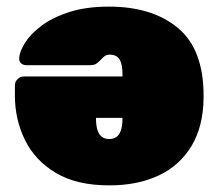

<svg xmlns="http://www.w3.org/2000/svg" viewBox="-20 -550 663 580"><path d="M309 -530Q440 -530 517.5 -465.5Q595 -401 595 -261Q595 -260 595 -258Q595 -256 595 -254Q594 -168 558.5 -109Q523 -50 459.5 -20Q396 10 310 10Q212 10 149 -27.5Q86 -65 55.5 -127Q25 -189 25 -262V-292Q25 -303 33 -311Q41 -319 52 -319H350Q350 -321 350 -322Q350 -323 350 -324Q350 -344 346.5 -357.5Q343 -371 334.5 -378Q326 -385 311 -385Q305 -385 300.5 -383Q296 -381 292 -377Q288 -373 282 -367Q273 -358 267 -355.5Q261 -353 249 -353H60Q50 -353 43.5 -359Q37 -365 38 -375Q39 -394 55.5 -420.5Q72 -447 105 -472Q138 -497 189 -513.5Q240 -530 309 -530ZM350 -194H270V-193Q270 -171 274.5 -157Q279 -143 288 -136.5Q297 -130 310 -130Q323 -130 332 -136.5Q341 -143 345.5 -157Q350 -171 350 -193Z"/></svg>

Font: Rubik Light Black
Style: Regular
Weight: 900
Version: Version 2.104